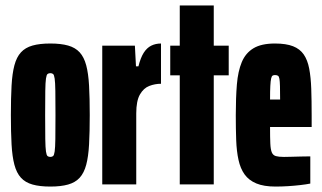

<svg xmlns="http://www.w3.org/2000/svg" viewBox="-20 -678 1185 706"><path d="M165 8Q126 8 99.5 0.5Q73 -7 57 -24.5Q41 -42 33 -72Q25 -102 22.5 -147Q20 -192 20 -255Q20 -318 22.5 -363Q25 -408 33 -438Q41 -468 57 -485.5Q73 -503 99.5 -510.5Q126 -518 165 -518Q204 -518 230.5 -510.5Q257 -503 273 -485.5Q289 -468 297 -438Q305 -408 307.5 -363Q310 -318 310 -255Q310 -192 307.5 -147Q305 -102 297 -72Q289 -42 273 -24.5Q257 -7 230.5 0.5Q204 8 165 8ZM165 -101Q171 -101 175 -104Q179 -107 181 -121Q183 -135 183.5 -166.5Q184 -198 184 -255Q184 -312 183.5 -343.5Q183 -375 181 -389Q179 -403 175 -406Q171 -409 165 -409Q159 -409 155 -406Q151 -403 149 -389Q147 -375 146.5 -343.5Q146 -312 146 -255Q146 -198 146.5 -166.5Q147 -135 149 -121Q151 -107 155 -104Q159 -101 165 -101Z M356 0V-510H476L480 -434H489Q497 -466 508.5 -484Q520 -502 536 -510Q552 -518 572 -518V-370Q550 -370 529 -362Q508 -354 494.5 -330.5Q481 -307 481 -261V0Z M641 0V-401H606V-510H641V-658H766V-510H821V-401H766V0Z M993 8Q950 8 922.5 -3.5Q895 -15 879.5 -36.5Q864 -58 857 -90Q850 -122 848.5 -163Q847 -204 847 -254Q847 -318 851 -367Q855 -416 869 -449.5Q883 -483 912 -500.5Q941 -518 991 -518Q1032 -518 1057.5 -508Q1083 -498 1097 -477.5Q1111 -457 1117 -425.5Q1123 -394 1124.5 -351.5Q1126 -309 1126 -254V-211H973Q973 -172 974 -150Q975 -128 979.5 -117.5Q984 -107 994.5 -104Q1005 -101 1024 -101Q1032 -101 1050 -101.5Q1068 -102 1088 -102.5Q1108 -103 1121 -103V-3Q1106 0 1084.5 2.5Q1063 5 1039.5 6.5Q1016 8 993 8ZM1010 -292V-312Q1010 -343 1009.5 -361Q1009 -379 1007.5 -388Q1006 -397 1002 -399.5Q998 -402 991 -402Q986 -402 982.5 -400Q979 -398 977 -389.5Q975 -381 974 -362.5Q973 -344 973 -312H1030Z"/></svg>

Font: Saira UltraCondensed Black
Style: Regular
Weight: 900
Width: 1
Designer: Hector Gatti with collaboration of the Omnibus-Type team
Foundry: Omnibus-Type
Version: Version 1.101